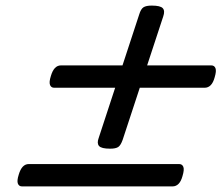

<svg xmlns="http://www.w3.org/2000/svg" viewBox="-20 -750 803 687"><path d="M374 -218Q343 -218 334.5 -227.5Q326 -237 333 -256L478 -698Q484 -718 493.5 -724Q503 -730 523 -730Q554 -730 562.5 -720.5Q571 -711 564 -691L419 -250Q412 -230 403 -224Q394 -218 374 -218ZM59 -83Q48 -83 44 -93Q40 -103 47 -125Q58 -163 83 -163H621Q632 -163 636 -153Q640 -143 633 -120Q623 -83 597 -83ZM174 -436Q163 -436 159 -446Q155 -456 162 -478Q173 -516 198 -516H736Q747 -516 751 -506Q755 -496 748 -473Q738 -436 712 -436Z"/></svg>

Font: Playwrite NZ
Style: Regular
Weight: 400
Designer: Veronika Burian, José Scaglione
Foundry: TypeTogether
Version: Version 1.002